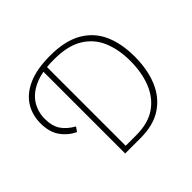

<svg xmlns="http://www.w3.org/2000/svg" viewBox="-158 -864 1055 1055"><g transform="rotate(-45 370.0 -336.0)"><path d="M260 0V-660H292V-28H374Q467 -28 525.5 -68.5Q584 -109 612 -179.5Q640 -250 640 -340Q640 -428 611.5 -496Q583 -564 519.5 -603Q456 -642 350 -642H346Q256 -642 197.5 -616.5Q139 -591 110.5 -546.5Q82 -502 82 -446Q82 -391 105 -356.5Q128 -322 174 -296L156 -270Q107 -294 77.5 -336.5Q48 -379 48 -446Q48 -512 80.5 -563Q113 -614 179.5 -643Q246 -672 348 -672Q464 -672 536 -630.5Q608 -589 641 -514.5Q674 -440 674 -340Q674 -239 642 -162.5Q610 -86 545 -43Q480 0 380 0Z"/></g></svg>

Font: Source Sans Variable
Style: Regular
Weight: 200
Designer: Paul D. Hunt
Foundry: Adobe Systems Incorporated
Version: Version 3.006;hotconv 1.0.111;makeotfexe 2.5.65597